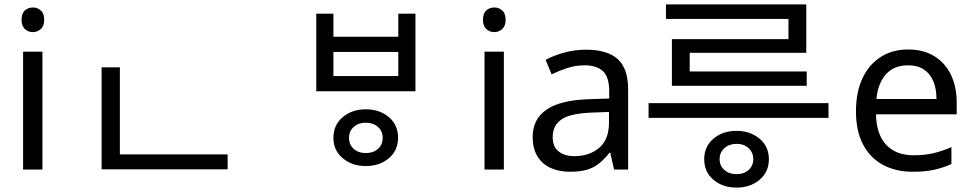

<svg xmlns="http://www.w3.org/2000/svg" viewBox="-20 -771 4421 873"><path d="M173 -536V0H85V-536ZM130 -737Q150 -737 165.5 -723.5Q181 -710 181 -681Q181 -653 165.5 -639Q150 -625 130 -625Q108 -625 93 -639Q78 -653 78 -681Q78 -710 93 -723.5Q108 -737 130 -737Z M442 -69H1015V-1H442ZM442 -465H525V-43H442Z M1643 -274Q1706 -274 1748 -238.5Q1790 -203 1790 -145Q1790 -87 1748 -51.5Q1706 -16 1643 -16Q1581 -16 1538.5 -51.5Q1496 -87 1496 -144Q1496 -203 1538.5 -238.5Q1581 -274 1643 -274ZM1643 -213Q1610 -213 1588.5 -194Q1567 -175 1567 -144Q1567 -113 1588.5 -94Q1610 -75 1643 -75Q1677 -75 1698.5 -94Q1720 -113 1720 -144Q1720 -175 1698.5 -194Q1677 -213 1643 -213ZM1418 -709H1496V-604H1791V-709H1869V-356H1418ZM1496 -535V-425H1791V-535Z M2271 -536V0H2183V-536ZM2228 -737Q2248 -737 2263.5 -723.5Q2279 -710 2279 -681Q2279 -653 2263.5 -639Q2248 -625 2228 -625Q2206 -625 2191 -639Q2176 -653 2176 -681Q2176 -710 2191 -723.5Q2206 -737 2228 -737Z M2644 -545Q2742 -545 2789 -502Q2836 -459 2836 -365V0H2772L2755 -76H2751Q2728 -47 2703.5 -27.5Q2679 -8 2647.5 1Q2616 10 2571 10Q2523 10 2484.5 -7Q2446 -24 2424 -59.5Q2402 -95 2402 -149Q2402 -229 2465 -272.5Q2528 -316 2659 -320L2750 -323V-355Q2750 -422 2721 -448Q2692 -474 2639 -474Q2597 -474 2559 -461.5Q2521 -449 2488 -433L2461 -499Q2496 -518 2544 -531.5Q2592 -545 2644 -545ZM2670 -259Q2570 -255 2531.5 -227Q2493 -199 2493 -148Q2493 -103 2520.5 -82Q2548 -61 2591 -61Q2659 -61 2704 -98.5Q2749 -136 2749 -214V-262Z M3329 82Q3266 82 3224 46.5Q3182 11 3182 -47Q3182 -105 3224 -140.5Q3266 -176 3329 -176Q3391 -176 3433.5 -140.5Q3476 -105 3476 -47Q3476 11 3433.5 46.5Q3391 82 3329 82ZM3329 21Q3362 21 3383.5 2Q3405 -17 3405 -47Q3405 -78 3383.5 -97.5Q3362 -117 3329 -117Q3296 -117 3274 -97.5Q3252 -78 3252 -47Q3252 -17 3274 2Q3296 21 3329 21ZM3747 -235H2929V-302H3747ZM3648 -381H3035V-593H3565V-707H3646V-531H3116V-446H3648ZM3646 -685H3008V-751H3646Z M4109 -546Q4178 -546 4227.5 -516Q4277 -486 4303.5 -431.5Q4330 -377 4330 -304V-251H3963Q3965 -160 4009.5 -112.5Q4054 -65 4134 -65Q4185 -65 4224.5 -74.5Q4264 -84 4306 -102V-25Q4265 -7 4225 1.5Q4185 10 4130 10Q4054 10 3995.5 -21Q3937 -52 3904.5 -113.5Q3872 -175 3872 -264Q3872 -352 3901.5 -415Q3931 -478 3984.5 -512Q4038 -546 4109 -546ZM4108 -474Q4045 -474 4008.5 -433.5Q3972 -393 3965 -321H4238Q4238 -367 4224 -401Q4210 -435 4181.5 -454.5Q4153 -474 4108 -474Z"/></svg>

Font: korean115
Style: Regular
Weight: 400
Designer: Monotype Design Team
Foundry: Monotype Imaging Inc.
Version: Version 2.013